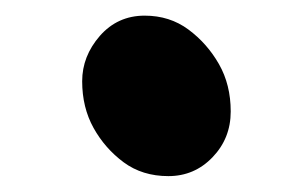

<svg xmlns="http://www.w3.org/2000/svg" viewBox="-20 -491 390 243"><path d="M84 -388.2Q84 -419.9 106.4 -445.6Q128.9 -471.2 163.1 -471.2Q194.8 -471.2 218.5 -453.6Q242.2 -436 257.1 -409.9Q272 -383.8 272 -349.9Q272 -315.9 249 -292Q226.1 -268.1 193.1 -268.1Q160.2 -268.1 136.5 -285.6Q112.8 -303.2 98.4 -329.1Q84 -355 84 -388.2Z"/></svg>

Font: LXGW WenKai GB Screen
Style: Regular
Weight: 400
Designer: LXGW / Fontworks Inc.
Foundry: LXGW / Fontworks Inc.
Version: Version 1.321;February 19, 2024;FontCreator 14.0.0.2901 64-b